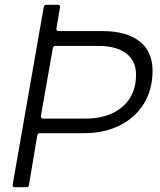

<svg xmlns="http://www.w3.org/2000/svg" viewBox="-20 -783 668 803"><path d="M101 -9Q100 0 90 0H42Q37 0 34.5 -3Q32 -6 33 -11L163 -754Q165 -763 174 -763H222Q227 -763 229.5 -760Q232 -757 231 -752L216 -664V-662Q216 -653 225 -653H409Q508 -653 563 -610.5Q618 -568 618 -487Q618 -409 582 -350Q546 -291 481 -258.5Q416 -226 333 -226H147Q138 -226 136 -217ZM212 -591Q203 -591 201 -582L151 -298V-296Q151 -287 160 -287H337Q434 -287 491.5 -336Q549 -385 549 -470Q549 -528 508 -559.5Q467 -591 391 -591Z"/></svg>

Font: Open Sauce Two Light Italic
Style: Regular
Weight: 300
Italic angle: -10°
Designer: Alfredo Marco Pradil
Foundry: Creative Sauce Fz LLC
Version: Version 1.477